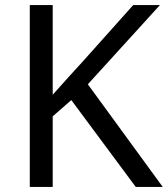

<svg xmlns="http://www.w3.org/2000/svg" viewBox="-20 -734 659 754"><path d="M619 0H513L260 -341L187 -277V0H97V-714H187V-362Q217 -396 248 -430Q279 -464 310 -498L503 -714H608L325 -403Z"/></svg>

Font: Noto Sans Devanagari
Style: Regular
Weight: 400
Designer: Jelle Bosma - Monotype Design Team
Foundry: Monotype Imaging Inc.
Version: Version 2.003